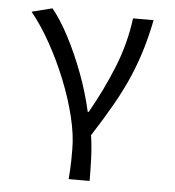

<svg xmlns="http://www.w3.org/2000/svg" viewBox="-50 -545 700 770"><g transform="rotate(5 300.0 -159.5)"><path d="M254.6 178.5Q256.3 156.6 257.3 139.4Q258.4 122.2 258.6 103.5Q258.8 84.9 258.8 58Q258.8 -0.4 241.4 -71.9Q224 -143.4 194.1 -217.9Q164.2 -292.3 126.4 -359.9Q88.7 -427.4 47.9 -477.3L130.4 -498.1Q165.6 -454.8 199.3 -390.2Q233 -325.6 261.6 -249.6Q290.2 -173.5 307.3 -96.9H311.3Q365.2 -191.8 404 -288.2Q442.8 -384.7 455.6 -486.1H538.4Q526.1 -424 509.7 -369Q493.3 -314 469.8 -258.4Q446.2 -202.7 411.6 -141.2Q376.9 -79.7 328.8 -4.6Q335.3 38.3 337.2 87.4Q339 136.5 339 178.5Z"/></g></svg>

Font: Source Code Pro ExtraLight
Style: Regular
Weight: 200
Monospace: yes
Designer: Paul D. Hunt, Teo Tuominen
Foundry: Adobe
Version: Version 1.026;hotconv 1.1.0;makeotfexe 2.6.0